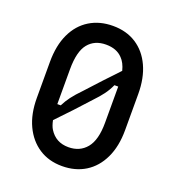

<svg xmlns="http://www.w3.org/2000/svg" viewBox="-134 -826 868 952"><g transform="rotate(20 300.0 -350.0)"><path d="M301 -720Q372 -720 424 -686.5Q476 -653 504.5 -591Q533 -529 533 -445V-255Q533 -169 503.5 -107Q474 -45 421.5 -12.5Q369 20 299 20Q229 20 177 -14Q125 -48 96 -109.5Q67 -171 67 -255V-445Q67 -532 96 -593.5Q125 -655 178 -687.5Q231 -720 301 -720ZM300 -621Q240 -621 206.5 -580Q173 -539 173 -445V-261H191Q204 -287 221.5 -310.5Q239 -334 272 -368Q309 -409 345 -447.5Q381 -486 419 -526Q409 -566 387 -588Q356 -621 300 -621ZM196 -134Q230 -79 297 -79Q357 -79 392 -121.5Q427 -164 427 -255V-446H407Q394 -417 376 -393Q358 -369 334 -344Q294 -300 257 -260Q220 -220 180 -179Q186 -150 196 -134Z"/></g></svg>

Font: Recursive Mn Lnr St Med
Style: Regular
Weight: 500
Monospace: yes
Version: Version 1.079;hotconv 1.0.112;makeotfexe 2.5.65598; ttfautoh